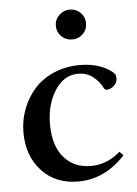

<svg xmlns="http://www.w3.org/2000/svg" viewBox="-51 -718 548 769"><g transform="rotate(-5 223.0 -333.5)"><path d="M197.3 -617.7Q197.3 -642.6 215.3 -660.2Q233.4 -677.7 258.3 -677.7Q283.7 -677.7 301.3 -660.4Q318.8 -643.1 318.8 -617.7Q318.8 -592.3 301.3 -575Q283.7 -557.6 258.3 -557.6Q232.9 -557.6 215.1 -575Q197.3 -592.3 197.3 -617.7ZM232.9 11.2Q141.6 11.2 86.2 -49.1Q30.8 -109.4 30.8 -203.6Q30.8 -252.9 47.9 -297.6Q64.9 -342.3 95.9 -377.2Q127 -412.1 174.6 -432.6Q222.2 -453.1 279.8 -453.1Q325.7 -453.1 362.5 -439.2Q399.4 -425.3 417.5 -404.3Q420.9 -396.5 420.9 -387.2Q420.9 -369.6 407 -357.4Q393.1 -345.2 378.9 -345.2Q371.1 -345.2 367.7 -351.6Q355 -378.4 329.8 -398.7Q304.7 -418.9 268.6 -418.9Q212.4 -418.9 176 -362.8Q139.6 -306.6 139.6 -226.6Q139.6 -141.1 179.9 -93.8Q220.2 -46.4 289.6 -46.4Q353.5 -46.4 407.2 -93.3L421.9 -77.6Q339.8 11.2 232.9 11.2Z"/></g></svg>

Font: Elstob 10pt Medium
Style: Regular
Weight: 500
Designer: Peter S. Baker
Version: Version 1.015